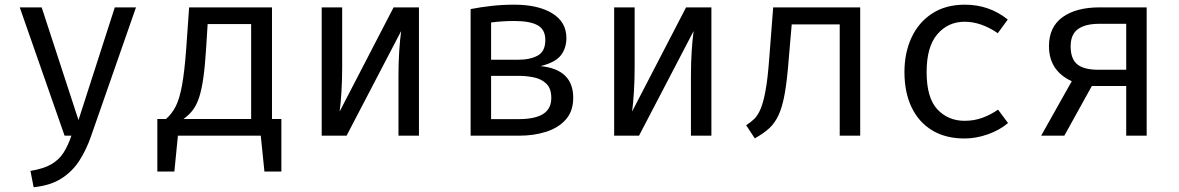

<svg xmlns="http://www.w3.org/2000/svg" viewBox="-20 -571 4963 808"><path d="M552.3 -540 362.6 3.6Q343.6 58.5 314.6 104.1Q285.6 149.7 239.2 179.7Q192.8 209.7 121.5 216.9L108.2 148.2Q164.1 139 196.4 120Q228.7 101 247.4 71.5Q266.2 42.1 280.5 0H251.8L63.1 -540H155.4L310.3 -65.6L463.1 -540Z M642.1 -70.3H678.5Q703.1 -91.3 719.2 -122.8Q735.4 -154.4 745.9 -211.3Q756.4 -268.2 763.6 -365.6L775.9 -540H1124.6V-70.3H1164.1V150.8H1092.8L1077.4 0H728.7L713.8 150.8H642.1ZM1036.9 -469.7H853.8L847.7 -371.8Q843.1 -296.9 836.2 -246.7Q829.2 -196.4 818.7 -163.3Q808.2 -130.3 792.1 -108.7Q775.9 -87.2 752.3 -70.3H1036.9Z M1743.1 -540V0H1656.9V-252.8Q1656.9 -305.6 1660 -354.6Q1663.1 -403.6 1668.2 -440.5L1438.5 0H1333.8V-540H1420V-287.7Q1420 -235.4 1416.9 -184.4Q1413.8 -133.3 1409.2 -101.5L1636.4 -540Z M2144.1 -551.3Q2244.6 -551.3 2304.1 -514.9Q2363.6 -478.5 2363.6 -410.8Q2363.6 -368.7 2340.5 -338.5Q2317.4 -308.2 2254.9 -292.8Q2392.3 -279 2392.3 -159.5Q2392.3 -103.1 2361 -67.9Q2329.7 -32.8 2278.2 -16.4Q2226.7 0 2164.6 0H1960.5V-532.8Q2002.6 -541 2048.7 -546.2Q2094.9 -551.3 2144.1 -551.3ZM2145.1 -482.6Q2114.4 -482.6 2092.8 -481Q2071.3 -479.5 2046.7 -476.4V-319.5H2157.9Q2211.3 -319.5 2243.1 -337.2Q2274.9 -354.9 2274.9 -402.6Q2274.9 -446.7 2242.6 -464.6Q2210.3 -482.6 2145.1 -482.6ZM2046.7 -69.7H2162.6Q2231.3 -69.7 2265.6 -91.3Q2300 -112.8 2300 -159Q2300 -198.5 2279.5 -218.5Q2259 -238.5 2227.7 -245.1Q2196.4 -251.8 2163.6 -251.8H2046.7Z M2973.8 -540V0H2887.7V-252.8Q2887.7 -305.6 2890.8 -354.6Q2893.8 -403.6 2899 -440.5L2669.2 0H2564.6V-540H2650.8V-287.7Q2650.8 -235.4 2647.7 -184.4Q2644.6 -133.3 2640 -101.5L2867.2 -540Z M3600 -540V0H3513.8V-468.2H3311.8L3299.5 -325.6Q3292.8 -235.9 3282.8 -179Q3272.8 -122.1 3256.9 -87.4Q3241 -52.8 3216.7 -30.8Q3192.3 -8.7 3156.4 11.3L3120 -44.1Q3139 -55.9 3154.1 -70.5Q3169.2 -85.1 3181 -113.1Q3192.8 -141 3201.8 -190.5Q3210.8 -240 3216.9 -321.5L3233.8 -540Z M4039.5 -62.6Q4080 -62.6 4115.1 -75.6Q4150.3 -88.7 4180 -109.7L4222.1 -53.3Q4186.7 -23.1 4136.9 -5.6Q4087.2 11.8 4039.5 11.8Q3959 11.8 3902.3 -22.8Q3845.6 -57.4 3815.9 -120.3Q3786.2 -183.1 3786.2 -267.7Q3786.2 -348.7 3815.9 -412.8Q3845.6 -476.9 3902.6 -514.1Q3959.5 -551.3 4040.5 -551.3Q4143.6 -551.3 4221 -488.7L4179 -431.3Q4108.7 -479.5 4039.5 -479.5Q3969.7 -479.5 3924.6 -426.9Q3879.5 -374.4 3879.5 -267.7Q3879.5 -159.5 3924.6 -111Q3969.7 -62.6 4039.5 -62.6Z M4361.5 0 4490.3 -229.2Q4394.4 -273.3 4394.4 -376.9Q4394.4 -457.4 4451.5 -498.7Q4508.7 -540 4607.7 -540H4805.6V0H4719.5V-209.2H4574.9L4459 0ZM4603.1 -277.4H4719.5V-470.8H4605.6Q4547.2 -470.8 4516.4 -448.5Q4485.6 -426.2 4485.6 -375.9Q4485.6 -323.6 4513.3 -300.5Q4541 -277.4 4603.1 -277.4Z"/></svg>

Font: FiraCode Nerd Font
Style: Regular
Weight: 400
Designer: Carrois Corporate, Edenspiekermann AG, Nikita Prokopov
Foundry: Carrois Corporate, Edenspiekermann AG, Nikita Prokopov
Version: Version 6.002;Nerd Fonts 2.2.2